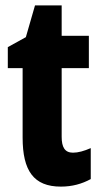

<svg xmlns="http://www.w3.org/2000/svg" viewBox="-20 -683 374 713"><path d="M251 -116C221 -116 209 -136 209 -175V-430H310V-550H209V-663H110L76 -545L9 -508V-430H64V-172C64 -49 105 10 206 10C248 10 284 0 317 -18V-133C292 -122 270 -116 251 -116Z"/></svg>

Font: Noto Sans Myanmar ExtraCondensed ExtraBold
Style: Regular
Weight: 800
Width: 2
Designer: Monotype Design Team
Foundry: Monotype Imaging Inc.
Version: Version 2.107